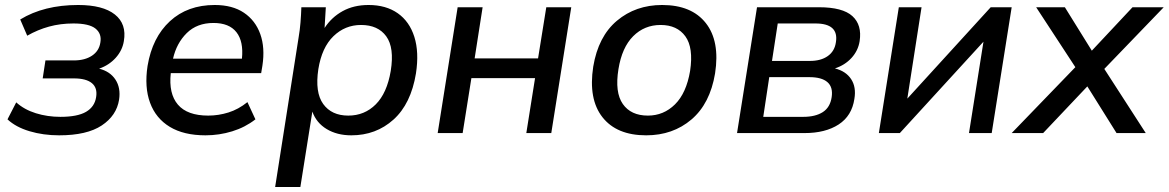

<svg xmlns="http://www.w3.org/2000/svg" viewBox="-20 -533 4681 769"><path d="M217 9Q153 9 98 -7.5Q43 -24 10 -55L45 -123Q77 -94 123.5 -79.5Q170 -65 222 -65Q290 -65 324.5 -85Q359 -105 365 -144Q371 -181 348 -200Q325 -219 276 -219H151L162 -291H276Q320 -291 348.5 -310Q377 -329 382 -363Q388 -398 362.5 -418.5Q337 -439 274 -439Q222 -439 176.5 -426.5Q131 -414 89 -390L61 -455Q156 -513 293 -513Q392 -513 440 -475Q488 -437 476 -368Q470 -331 443.5 -301.5Q417 -272 377 -258Q421 -247 442.5 -214Q464 -181 457 -134Q447 -70 387.5 -30.5Q328 9 217 9Z M803 9Q716 9 660 -25Q604 -59 581 -121.5Q558 -184 571 -269Q590 -383 660.5 -448Q731 -513 840 -513Q911 -513 957 -482Q1003 -451 1022.5 -396.5Q1042 -342 1031 -270L1026 -240H664Q655 -158 692.5 -114Q730 -70 814 -70Q855 -70 895 -82.5Q935 -95 971 -124L1003 -55Q962 -23 910 -7Q858 9 803 9ZM835 -441Q769 -441 728 -400.5Q687 -360 673 -298H949Q956 -367 927 -404Q898 -441 835 -441Z M1082 216 1176 -383Q1181 -412 1183.5 -442.5Q1186 -473 1187 -504H1285L1280 -421Q1308 -464 1352.5 -488.5Q1397 -513 1456 -513Q1526 -513 1573 -480Q1620 -447 1639.5 -385.5Q1659 -324 1646 -239Q1626 -117 1556 -54Q1486 9 1387 9Q1330 9 1288.5 -16Q1247 -41 1231 -86L1183 216ZM1375 -70Q1440 -70 1485 -115Q1530 -160 1545 -249Q1560 -342 1527 -387.5Q1494 -433 1426 -433Q1362 -433 1315.5 -388Q1269 -343 1255 -256Q1241 -163 1274.5 -116.5Q1308 -70 1375 -70Z M1733 0 1813 -504H1913L1881 -299H2135L2168 -504H2268L2188 0H2088L2123 -220H1868L1833 0Z M2568 9Q2450 9 2393 -63.5Q2336 -136 2356 -266Q2376 -387 2451 -450Q2526 -513 2632 -513Q2750 -513 2807 -440.5Q2864 -368 2844 -239Q2824 -118 2749.5 -54.5Q2675 9 2568 9ZM2575 -70Q2638 -70 2683.5 -115Q2729 -160 2744 -249Q2758 -342 2725 -387.5Q2692 -433 2626 -433Q2561 -433 2516 -388Q2471 -343 2457 -256Q2442 -163 2474.5 -116.5Q2507 -70 2575 -70Z M2932 0 3012 -504H3260Q3355 -504 3394 -468.5Q3433 -433 3423 -368Q3417 -330 3390.5 -301Q3364 -272 3324 -259Q3368 -248 3389 -216Q3410 -184 3402 -137Q3392 -69 3339 -34.5Q3286 0 3202 0ZM3072 -289H3224Q3268 -289 3295.5 -308.5Q3323 -328 3328 -364Q3340 -439 3246 -439H3095ZM3037 -65H3197Q3246 -65 3275.5 -84Q3305 -103 3311 -144Q3317 -184 3294 -204Q3271 -224 3222 -224H3061Z M3500 0 3580 -504H3671L3614 -138L3948 -504H4032L3952 0H3861L3919 -366L3584 0Z M4032 0 4287 -264 4130 -504H4245L4353 -330L4516 -504H4641L4403 -257L4569 0H4452L4335 -187L4158 0Z"/></svg>

Font: Mulish SemiBold
Style: Italic
Weight: 600
Italic angle: -9°
Designer: Vernon Adams
Foundry: Vernon Adams
Version: Version 3.603; ttfautohint (v1.8.3)